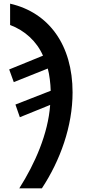

<svg xmlns="http://www.w3.org/2000/svg" viewBox="-20 -785 468 1045"><path d="M85 240H208C308 88 375 -98 375 -282C375 -540 246 -717 35 -765V-649C115 -619 180 -560 214 -482L30 -407L55 -338L240 -412C249 -380 255 -330 256 -291L64 -216L88 -147L253 -214C242 -57 170 106 85 240Z"/></svg>

Font: Noto Sans SemiCondensed SemiBold
Style: Italic
Weight: 600
Width: 4
Italic angle: -12°
Designer: Monotype Design Team
Foundry: Monotype Imaging Inc.
Version: Version 2.013